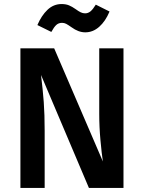

<svg xmlns="http://www.w3.org/2000/svg" viewBox="-20 -930 712 950"><path d="M591 0H420L183 -559Q192 -485 196.5 -425Q201 -365 201 -282V0H81V-691H248L489 -131Q483 -171 477 -236.5Q471 -302 471 -367V-691H591ZM334 -795Q317 -807 307.5 -812Q298 -817 287 -817Q270 -817 258.5 -806.5Q247 -796 234 -772L165 -806Q185 -853 215 -881.5Q245 -910 285 -910Q306 -910 321.5 -903.5Q337 -897 354 -885Q369 -874 379.5 -869Q390 -864 401 -864Q416 -864 428 -874Q440 -884 454 -907L522 -873Q502 -825 471 -797.5Q440 -770 402 -770Q368 -770 334 -795Z"/></svg>

Font: Fira Sans Medium
Style: Regular
Weight: 500
Designer: bBox Type GmbH & Carrois Corporate GbR & Edenspiekermann AG
Foundry: bBox Type GmbH & Carrois Corporate GbR & Edenspiekermann AG
Version: Version 4.301